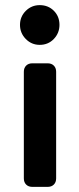

<svg xmlns="http://www.w3.org/2000/svg" viewBox="-20 -729 310 749"><path d="M135 -554Q103 -554 80.5 -577Q58 -600 58 -632Q58 -664 80.5 -686.5Q103 -709 135 -709Q168 -709 190 -687Q212 -665 212 -632Q212 -600 190 -577Q168 -554 135 -554ZM73 -33V-449Q73 -464 82 -473Q91 -482 106 -482H166Q181 -482 190 -473Q199 -464 199 -449V-33Q199 -18 190 -9Q181 0 166 0H106Q91 0 82 -9Q73 -18 73 -33Z"/></svg>

Font: Higure Gothic Black
Style: Regular
Weight: 900
Designer: Yoshimichi Ohira
Foundry: Positype
Version: Version 1.000